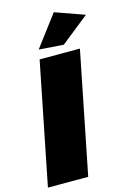

<svg xmlns="http://www.w3.org/2000/svg" viewBox="-143 -1001 728 1068"><g transform="rotate(-15 221.5 -467.0)"><path d="M367 -701 227 0H-5L135 -701ZM279 -934 448 -874 286 -745 144 -755Z"/></g></svg>

Font: Gontserrat Black
Style: Italic
Weight: 900
Italic angle: -11.3°
Designer: Julieta Ulanovsky
Foundry: Julieta Ulanovsky
Version: Version 6.001